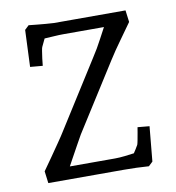

<svg xmlns="http://www.w3.org/2000/svg" viewBox="-81 -787 791 864"><g transform="rotate(-10 314.5 -355.5)"><path d="M530 4Q502 2 473.5 1Q445 0 416 0H71L64 -55Q82 -80 103.5 -111Q125 -142 145 -171Q165 -200 176 -218L367 -520Q392 -558 413 -598.5Q434 -639 456 -679L473 -648H253Q235 -648 213 -646.5Q191 -645 171.5 -644Q152 -643 143 -642L182 -674L151 -609Q149 -606 146.5 -590.5Q144 -575 141.5 -556.5Q139 -538 138 -524L81 -529L88 -697L107 -715Q126 -713 145.5 -711Q165 -709 184 -707.5Q203 -706 221 -705H548L555 -651Q527 -611 500 -574Q473 -537 447 -496L253 -190Q246 -178 230 -149Q214 -120 195.5 -86.5Q177 -53 162 -25L146 -57H386Q406 -57 432.5 -60Q459 -63 483.5 -66.5Q508 -70 520 -72L446 -27Q455 -38 465.5 -53Q476 -68 484 -81.5Q492 -95 495 -100Q497 -105 500 -121Q503 -137 506 -154Q509 -171 510 -178L564 -173L549 -14Z"/></g></svg>

Font: Andada Pro
Style: Regular
Weight: 400
Designer: Carolina Giovagnoli
Foundry: Huerta Tipografica
Version: Version 3.003